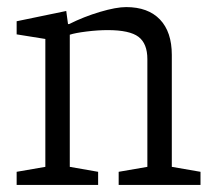

<svg xmlns="http://www.w3.org/2000/svg" viewBox="-20 -522 609 542"><path d="M27 0V-37L108 -51V-412L27 -425V-462L167 -491L172 -454H175Q217 -475 262.5 -488.5Q308 -502 336 -502Q398 -502 431.5 -467Q465 -432 465 -367V-51L546 -37V0H315V-37L396 -51V-355Q396 -399 371 -418Q346 -437 284 -437Q256 -437 224 -433Q192 -429 177 -424V-51L257 -37V0Z"/></svg>

Font: Faustina Light Light
Style: Regular
Weight: 300
Version: Version 1.200